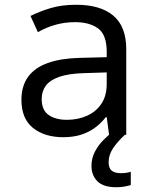

<svg xmlns="http://www.w3.org/2000/svg" viewBox="-20 -566 640 806"><path d="M246 10Q167 10 118.5 -29Q70 -68 70 -147Q70 -205 98 -243.5Q126 -282 180.5 -301.5Q235 -321 313 -323L428 -326V-348Q428 -420 392 -446.5Q356 -473 295 -473Q252 -473 213 -462Q174 -451 139 -431L108 -499Q146 -518 192.5 -532Q239 -546 300 -546Q401 -546 455.5 -500.5Q510 -455 510 -359V0H438L428 -74H424Q402 -46 375.5 -27.5Q349 -9 317 0.5Q285 10 246 10ZM261 -63Q306 -63 344 -79.5Q382 -96 405 -129.5Q428 -163 428 -214V-262L332 -259Q268 -257 229 -243.5Q190 -230 172.5 -206.5Q155 -183 155 -150Q155 -104 184 -83.5Q213 -63 261 -63ZM468 220Q414 220 389 195Q364 170 364 131Q364 98 378.5 70.5Q393 43 414.5 21.5Q436 0 456 -15L504 0Q471 31 453.5 58Q436 85 436 115Q436 140 449 150.5Q462 161 487 161Q498 161 509.5 159.5Q521 158 529 155V211Q515 215 500.5 217.5Q486 220 468 220Z"/></svg>

Font: Noto Sans Mono
Style: Regular
Weight: 400
Designer: Monotype Design Team
Foundry: Monotype Imaging Inc.
Version: Version 2.014